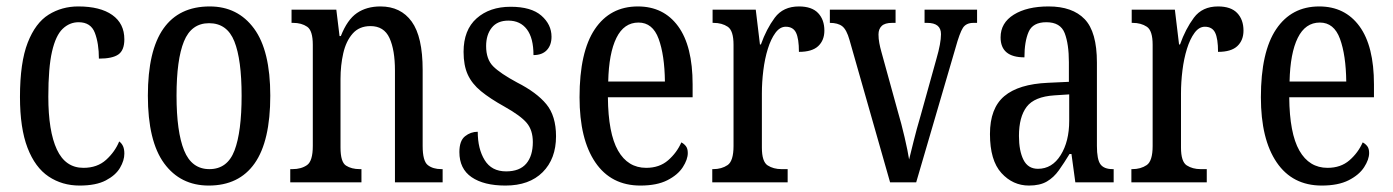

<svg xmlns="http://www.w3.org/2000/svg" viewBox="-20 -566 4323 596"><path d="M227 10Q173 10 131 -18Q89 -46 65.5 -107Q42 -168 42 -265Q42 -372 66 -433.5Q90 -495 131 -520.5Q172 -546 223 -546Q291 -546 328.5 -519.5Q366 -493 366 -444Q366 -410 347.5 -397Q329 -384 287 -384Q287 -431 274.5 -464Q262 -497 224 -497Q196 -497 174.5 -476.5Q153 -456 141.5 -406Q130 -356 130 -266Q130 -159 156.5 -102Q183 -45 239 -45Q282 -45 309.5 -70Q337 -95 350 -127Q358 -121 362 -112Q366 -103 366 -89Q366 -68 352.5 -45Q339 -22 308.5 -6Q278 10 227 10Z M628 10Q540 10 489.5 -59Q439 -128 439 -269Q439 -409 487.5 -477.5Q536 -546 631 -546Q718 -546 768.5 -477.5Q819 -409 819 -269Q819 -128 770.5 -59Q722 10 628 10ZM630 -41Q686 -41 708 -99Q730 -157 730 -269Q730 -381 707.5 -437.5Q685 -494 629 -494Q574 -494 551 -437.5Q528 -381 528 -269Q528 -157 551.5 -99Q575 -41 630 -41Z M881 0V-41H888Q915 -41 933 -53.5Q951 -66 951 -113V-427Q951 -471 933.5 -483Q916 -495 890 -495H885V-536H1024L1034 -454H1038Q1058 -505 1088 -525.5Q1118 -546 1161 -546Q1224 -546 1258 -499Q1292 -452 1292 -349V-113Q1292 -66 1308 -53.5Q1324 -41 1350 -41H1354V0H1206V-347Q1206 -411 1189 -448Q1172 -485 1130 -485Q1095 -485 1074.5 -461.5Q1054 -438 1045.5 -400.5Q1037 -363 1037 -321V-108Q1037 -63 1054 -52Q1071 -41 1097 -41H1102V0Z M1549 10Q1482 10 1444 -16Q1406 -42 1406 -94Q1406 -129 1423.5 -143Q1441 -157 1463 -157Q1463 -104 1484.5 -69Q1506 -34 1551 -34Q1593 -34 1613.5 -58Q1634 -82 1634 -125Q1634 -162 1615 -184.5Q1596 -207 1546 -235Q1501 -260 1473 -283Q1445 -306 1432 -334.5Q1419 -363 1419 -405Q1419 -473 1459.5 -509Q1500 -545 1565 -545Q1629 -545 1660.5 -517.5Q1692 -490 1692 -452Q1692 -426 1677.5 -410.5Q1663 -395 1636 -395Q1636 -448 1615.5 -475Q1595 -502 1558 -502Q1524 -502 1506.5 -480Q1489 -458 1489 -423Q1489 -382 1511 -360Q1533 -338 1585 -310Q1646 -279 1676 -242.5Q1706 -206 1706 -143Q1706 -73 1664.5 -31.5Q1623 10 1549 10Z M1968 10Q1877 10 1828 -62Q1779 -134 1779 -264Q1779 -405 1826.5 -475.5Q1874 -546 1960 -546Q2040 -546 2085 -484.5Q2130 -423 2130 -304V-264H1867Q1868 -152 1898.5 -98.5Q1929 -45 1986 -45Q2027 -45 2054 -68.5Q2081 -92 2095 -124Q2103 -120 2109 -112.5Q2115 -105 2115 -91Q2115 -71 2099.5 -47Q2084 -23 2051.5 -6.5Q2019 10 1968 10ZM2044 -313Q2043 -395 2024.5 -445.5Q2006 -496 1962 -496Q1917 -496 1893.5 -448.5Q1870 -401 1868 -313Z M2191 0V-41H2194Q2220 -41 2238.5 -53.5Q2257 -66 2257 -113V-427Q2257 -471 2239 -483Q2221 -495 2195 -495H2192V-536H2326L2339 -428H2342Q2359 -476 2385 -511Q2411 -546 2460 -546Q2500 -546 2519.5 -525.5Q2539 -505 2539 -471Q2539 -441 2520 -423Q2501 -405 2460 -405Q2460 -446 2451 -464.5Q2442 -483 2419 -483Q2401 -483 2387 -464Q2373 -445 2363.5 -414.5Q2354 -384 2349.5 -347.5Q2345 -311 2345 -276V-108Q2345 -64 2363 -52.5Q2381 -41 2406 -41H2425V0Z M2617 -442Q2608 -474 2594.5 -484.5Q2581 -495 2556 -495V-536H2760V-495H2749Q2727 -495 2717 -485.5Q2707 -476 2707 -459Q2707 -446 2709.5 -432.5Q2712 -419 2716 -405L2767 -220Q2778 -183 2788 -140Q2798 -97 2802 -71Q2807 -91 2816 -127.5Q2825 -164 2838 -208L2887 -384Q2901 -432 2901 -460Q2901 -495 2858 -495H2850V-536H3013V-495H3002Q2979 -495 2969 -479.5Q2959 -464 2946 -417L2824 0H2743Z M3174 10Q3124 10 3088.5 -29Q3053 -68 3053 -150Q3053 -230 3097.5 -267.5Q3142 -305 3233 -309L3298 -312V-373Q3298 -429 3285 -463Q3272 -497 3228 -497Q3186 -497 3173 -467Q3160 -437 3160 -388Q3086 -388 3086 -450Q3086 -495 3127 -520.5Q3168 -546 3235 -546Q3309 -546 3347 -506.5Q3385 -467 3385 -372V-113Q3385 -71 3396 -56Q3407 -41 3434 -41H3437V0H3318L3306 -88H3300Q3283 -60 3267 -37.5Q3251 -15 3229.5 -2.5Q3208 10 3174 10ZM3202 -42Q3246 -42 3272.5 -84.5Q3299 -127 3299 -191V-273L3253 -270Q3191 -266 3167 -234.5Q3143 -203 3143 -144Q3143 -98 3157 -70Q3171 -42 3202 -42Z M3492 0V-41H3495Q3521 -41 3539.5 -53.5Q3558 -66 3558 -113V-427Q3558 -471 3540 -483Q3522 -495 3496 -495H3493V-536H3627L3640 -428H3643Q3660 -476 3686 -511Q3712 -546 3761 -546Q3801 -546 3820.5 -525.5Q3840 -505 3840 -471Q3840 -441 3821 -423Q3802 -405 3761 -405Q3761 -446 3752 -464.5Q3743 -483 3720 -483Q3702 -483 3688 -464Q3674 -445 3664.5 -414.5Q3655 -384 3650.5 -347.5Q3646 -311 3646 -276V-108Q3646 -64 3664 -52.5Q3682 -41 3707 -41H3726V0Z M4083 10Q3992 10 3943 -62Q3894 -134 3894 -264Q3894 -405 3941.5 -475.5Q3989 -546 4075 -546Q4155 -546 4200 -484.5Q4245 -423 4245 -304V-264H3982Q3983 -152 4013.5 -98.5Q4044 -45 4101 -45Q4142 -45 4169 -68.5Q4196 -92 4210 -124Q4218 -120 4224 -112.5Q4230 -105 4230 -91Q4230 -71 4214.5 -47Q4199 -23 4166.5 -6.5Q4134 10 4083 10ZM4159 -313Q4158 -395 4139.5 -445.5Q4121 -496 4077 -496Q4032 -496 4008.5 -448.5Q3985 -401 3983 -313Z"/></svg>

Font: Noto Serif Myanmar ExtraCondensed
Style: Regular
Weight: 400
Width: 2
Designer: Ben Mitchell and the Monotype Design Team
Foundry: Monotype Imaging Inc.
Version: Version 2.106; ttfautohint (v1.8.4.7-5d5b)